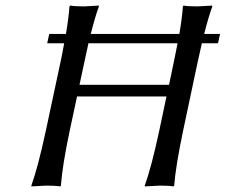

<svg xmlns="http://www.w3.org/2000/svg" viewBox="-20 -668 812 691"><path d="M579.1 -320.8H257.3L231.4 -200.2Q204.1 -70.8 199.2 0L196.3 2.9Q179.7 0 146 0Q146 0 93.3 2.9L92.8 0Q117.2 -67.9 145.5 -200.2L197.8 -444.8Q205.1 -478.5 210.9 -512.2H149.9L157.2 -545.9H217.3Q227.1 -603 230 -645L232.9 -647.9Q249.5 -645 283.2 -645Q283.2 -645 335.9 -647.9V-645Q321.8 -606 306.6 -545.9H625.5Q635.3 -603 638.2 -645L640.6 -647.9Q657.2 -645 690.9 -645Q690.9 -645 743.7 -647.9L744.1 -645Q730 -606 714.8 -545.9H772L764.6 -512.2H706.5Q698.7 -478 691.4 -444.8L639.6 -200.2Q612.3 -70.8 606.9 0L604.5 2.9Q587.9 0 554.2 0Q554.2 0 501.5 2.9L501 0Q525.4 -67.9 553.7 -200.2ZM588.4 -362.8 605.5 -444.8Q612.8 -478.5 619.1 -512.2H298.3Q290.5 -478 283.7 -444.8L266.1 -362.8Z"/></svg>

Font: Linux Biolinum O
Style: Italic
Weight: 400
Italic angle: -12°
Designer: Philipp H. Poll
Foundry: Philipp H. Poll
Version: Version 1.1.3